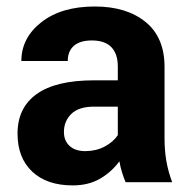

<svg xmlns="http://www.w3.org/2000/svg" viewBox="-20 -558 577 588"><path d="M364.7 0Q358.4 -14.6 353.5 -30.8Q348.6 -46.9 345.7 -64Q320.8 -30.3 285.6 -10.3Q250.5 9.8 202.6 9.8Q123.5 9.8 78.6 -32.5Q33.7 -74.7 33.7 -148.9Q33.7 -228 92.3 -270Q150.9 -312 268.1 -312H340.8V-354Q340.8 -393.1 321 -413.6Q301.3 -434.1 261.2 -434.1Q225.1 -434.1 206.3 -417.7Q187.5 -401.4 187.5 -371.1H45.4Q45.4 -441.9 106.7 -490Q168 -538.1 270.5 -538.1Q367.2 -538.1 425.5 -491Q483.9 -443.8 483.9 -353V-134.8Q483.9 -96.7 489.5 -64.7Q495.1 -32.7 507.3 0ZM241.2 -95.2Q273.9 -95.2 300 -108.9Q326.2 -122.6 340.8 -144V-231.4H268.1Q221.2 -231.4 198.5 -209.2Q175.8 -187 175.8 -153.8Q175.8 -127 193.1 -111.1Q210.4 -95.2 241.2 -95.2Z"/></svg>

Font: Roboto Web
Style: Bold
Weight: 700
Designer: Google
Version: Version 1.200310; 2013